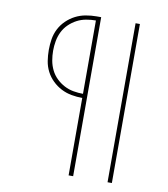

<svg xmlns="http://www.w3.org/2000/svg" viewBox="-82 -805 765 874"><g transform="rotate(10 300.0 -367.5)"><path d="M474 0V-735H494V0ZM294 0V-358Q269 -358 244 -362.5Q219 -367 196.5 -378.5Q174 -390 155.5 -408Q137 -426 125.5 -448.5Q114 -471 110 -496Q106 -521 106 -547Q106 -572 110 -597Q114 -622 125.5 -644.5Q137 -667 155.5 -685Q174 -703 196.5 -714.5Q219 -726 244 -730.5Q269 -735 294 -735H315V0ZM294 -377V-716Q272 -716 249.5 -712Q227 -708 207 -697.5Q187 -687 170.5 -671Q154 -655 144 -634.5Q134 -614 130 -591.5Q126 -569 126 -547Q126 -524 130 -501.5Q134 -479 144 -458.5Q154 -438 170.5 -422Q187 -406 207 -395.5Q227 -385 249.5 -381Q272 -377 294 -377Z"/></g></svg>

Font: Iosevka Slab Thin Extended
Style: Regular
Weight: 100
Width: 7
Monospace: yes
Designer: Belleve Invis
Foundry: Belleve Invis
Version: Version 11.1.1; ttfautohint (v1.8.3)